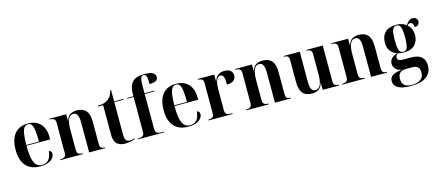

<svg xmlns="http://www.w3.org/2000/svg" viewBox="-64 -1466 5461 2403"><g transform="rotate(-15 2666.5 -265.0)"><path d="M289 10Q168 10 105.5 -62Q43 -134 43 -265Q43 -406 104 -477.5Q165 -549 276 -549Q378 -549 436.5 -487Q495 -425 495 -307V-284H188Q188 -131 218 -66.5Q248 -2 315 -2Q365 -2 398.5 -34.5Q432 -67 441 -148Q459 -144 467.5 -132Q476 -120 476 -104Q476 -77 456 -50.5Q436 -24 394.5 -7Q353 10 289 10ZM352 -294Q352 -385 345 -438.5Q338 -492 321.5 -515.5Q305 -539 275 -539Q245 -539 226 -515.5Q207 -492 198 -438.5Q189 -385 188 -294Z M550 0V-10H560Q587 -10 607 -22Q627 -34 627 -77V-463Q627 -503 606.5 -514.5Q586 -526 561 -526H552V-536H770V-447H772Q787 -506 824 -527.5Q861 -549 908 -549Q988 -549 1027.5 -503Q1067 -457 1067 -357V-81Q1067 -36 1081.5 -23Q1096 -10 1129 -10H1132V0H924V-384Q924 -453 908.5 -485.5Q893 -518 856 -518Q810 -518 790 -469Q770 -420 770 -336V-76Q770 -34 790 -22Q810 -10 836 -10H845V0Z M1387 10Q1322 10 1284 -25Q1246 -60 1246 -148V-526H1177V-536Q1265 -536 1314 -572Q1364 -609 1381 -685H1391V-536H1510V-526H1391V-105Q1391 -56 1407 -34Q1423 -12 1457 -12Q1469 -12 1484.5 -15Q1500 -18 1518 -24V-14Q1503 -7 1469 1.5Q1435 10 1387 10Z M1555 0V-10H1577Q1590 -10 1605 -14.5Q1620 -19 1630.5 -33Q1641 -47 1641 -76V-526H1559V-536H1641V-574Q1641 -667 1687 -718Q1733 -769 1843 -769Q1924 -769 1955 -747.5Q1986 -726 1986 -695Q1986 -664 1960 -647.5Q1934 -631 1876 -631Q1876 -703 1866.5 -731Q1857 -759 1832 -759Q1806 -759 1795.5 -732.5Q1785 -706 1785 -635V-536H1913V-526H1785V-76Q1785 -47 1795 -33Q1805 -19 1820.5 -14.5Q1836 -10 1850 -10H1895V0Z M2207 10Q2086 10 2023.5 -62Q1961 -134 1961 -265Q1961 -406 2022 -477.5Q2083 -549 2194 -549Q2296 -549 2354.5 -487Q2413 -425 2413 -307V-284H2106Q2106 -131 2136 -66.5Q2166 -2 2233 -2Q2283 -2 2316.5 -34.5Q2350 -67 2359 -148Q2377 -144 2385.5 -132Q2394 -120 2394 -104Q2394 -77 2374 -50.5Q2354 -24 2312.5 -7Q2271 10 2207 10ZM2270 -294Q2270 -385 2263 -438.5Q2256 -492 2239.5 -515.5Q2223 -539 2193 -539Q2163 -539 2144 -515.5Q2125 -492 2116 -438.5Q2107 -385 2106 -294Z M2470 0V-10H2477Q2504 -10 2524 -22Q2544 -34 2544 -76V-464Q2544 -503 2524 -514.5Q2504 -526 2478 -526H2475V-536H2688V-446H2690Q2705 -496 2736.5 -522Q2768 -548 2821 -548Q2872 -548 2899.5 -525Q2927 -502 2927 -462Q2927 -420 2896.5 -397Q2866 -374 2810 -374Q2810 -449 2797.5 -477Q2785 -505 2758 -505Q2728 -505 2708.5 -466.5Q2689 -428 2689 -334V-76Q2689 -34 2709.5 -22Q2730 -10 2759 -10H2783V0Z M2957 0V-10H2967Q2994 -10 3014 -22Q3034 -34 3034 -77V-463Q3034 -503 3013.5 -514.5Q2993 -526 2968 -526H2959V-536H3177V-447H3179Q3194 -506 3231 -527.5Q3268 -549 3315 -549Q3395 -549 3434.5 -503Q3474 -457 3474 -357V-81Q3474 -36 3488.5 -23Q3503 -10 3536 -10H3539V0H3331V-384Q3331 -453 3315.5 -485.5Q3300 -518 3263 -518Q3217 -518 3197 -469Q3177 -420 3177 -336V-76Q3177 -34 3197 -22Q3217 -10 3243 -10H3252V0Z M3812 10Q3732 10 3692.5 -35.5Q3653 -81 3653 -183V-455Q3653 -500 3638.5 -513Q3624 -526 3591 -526H3588V-536H3796V-146Q3796 -81 3811.5 -51Q3827 -21 3864 -21Q3911 -21 3930.5 -71Q3950 -121 3950 -203V-459Q3950 -502 3930.5 -514Q3911 -526 3886 -526H3882V-536H4094V-74Q4094 -33 4114 -21.5Q4134 -10 4159 -10H4163V0H3950V-92H3948Q3933 -33 3896 -11.5Q3859 10 3812 10Z M4203 0V-10H4213Q4240 -10 4260 -22Q4280 -34 4280 -77V-463Q4280 -503 4259.5 -514.5Q4239 -526 4214 -526H4205V-536H4423V-447H4425Q4440 -506 4477 -527.5Q4514 -549 4561 -549Q4641 -549 4680.5 -503Q4720 -457 4720 -357V-81Q4720 -36 4734.5 -23Q4749 -10 4782 -10H4785V0H4577V-384Q4577 -453 4561.5 -485.5Q4546 -518 4509 -518Q4463 -518 4443 -469Q4423 -420 4423 -336V-76Q4423 -34 4443 -22Q4463 -10 4489 -10H4498V0Z M5031 239Q4917 239 4864.5 207.5Q4812 176 4812 120Q4812 74 4850 47Q4888 20 4975 13Q4922 6 4894.5 -23.5Q4867 -53 4867 -92Q4867 -168 4967 -202Q4915 -220 4884.5 -261Q4854 -302 4854 -364Q4854 -452 4902.5 -500.5Q4951 -549 5052 -549Q5126 -549 5176 -509Q5197 -540 5217.5 -557.5Q5238 -575 5267 -575Q5297 -575 5313 -559Q5329 -543 5329 -518Q5329 -497 5315 -479Q5301 -461 5264 -461Q5264 -523 5221 -523Q5200 -523 5184 -503Q5213 -479 5228.5 -444Q5244 -409 5244 -365Q5244 -288 5197.5 -238.5Q5151 -189 5052 -189Q5011 -189 4978 -199Q4961 -188 4954 -177Q4947 -166 4947 -152Q4947 -106 5011 -106H5120Q5214 -106 5257.5 -66Q5301 -26 5301 45Q5301 136 5235 187.5Q5169 239 5031 239ZM5049 -199Q5086 -199 5101 -235Q5116 -271 5116 -364Q5116 -464 5101 -501.5Q5086 -539 5049 -539Q5012 -539 4997 -501Q4982 -463 4982 -362Q4982 -270 4997 -234.5Q5012 -199 5049 -199ZM5044 229Q5117 229 5158.5 199Q5200 169 5200 106Q5200 63 5178.5 40Q5157 17 5107 17H5019Q4972 17 4945.5 42Q4919 67 4919 118Q4919 177 4952 203Q4985 229 5044 229Z"/></g></svg>

Font: Noto Serif Display SemiCondensed
Style: Bold
Weight: 700
Width: 4
Designer: Monotype Design Team
Foundry: Monotype Imaging Inc.
Version: Version 2.009